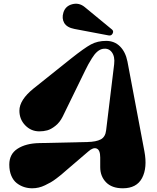

<svg xmlns="http://www.w3.org/2000/svg" viewBox="-20 -994 840 1029"><path d="M562 -804.2 378.9 -838.9Q338.4 -846.7 324.2 -871.1Q310.1 -895.5 319.8 -926.8Q330.6 -961.9 367.2 -971.4Q403.8 -981 434.1 -956.1L580.1 -835.9Q590.3 -827.6 583.7 -814.5Q577.1 -801.3 562 -804.2ZM189.9 -227.1 448.2 -232.9Q495.6 -233.9 520.3 -247.1Q544.9 -260.3 548.8 -295.9L591.8 -649.9Q596.7 -690.9 579.1 -714.4Q561.5 -737.8 529.8 -731.9Q515.1 -729 500.7 -716.6Q486.3 -704.1 472.4 -681.4Q458.5 -658.7 453.1 -648.7Q447.8 -638.7 437 -617.2L315.9 -369.1Q300.8 -338.4 277.1 -319.6Q253.4 -300.8 233.2 -295.4Q212.9 -290 190.9 -290Q146.5 -290 115.2 -322.3Q84 -354.5 84 -400.9Q84 -458.5 160.2 -520L360.8 -680.2Q432.1 -736.8 467.5 -755.9Q502.9 -774.9 548.8 -774.9Q593.3 -774.9 623 -745.4Q652.8 -715.8 663.1 -664.1L753.9 -183.1Q770.5 -95.2 741.5 -40Q712.4 15.1 638.2 15.1Q579.6 15.1 548.3 -17.1Q517.1 -49.3 517.1 -98.1V-149.9Q517.1 -189.9 498.3 -197.8Q479.5 -205.6 453.1 -182.1L355 -98.1Q350.6 -94.7 334 -80.1Q317.4 -65.4 308.6 -58.1Q299.8 -50.8 282.5 -37.6Q265.1 -24.4 251.7 -16.8Q238.3 -9.3 221.2 -1Q204.1 7.3 187 11.2Q169.9 15.1 152.8 15.1Q129.9 15.1 108.9 8.3Q87.9 1.5 69.6 -12.7Q51.3 -26.9 40.5 -52.5Q29.8 -78.1 29.8 -111.8Q29.8 -168.5 74.2 -197Q118.7 -225.6 189.9 -227.1Z"/></svg>

Font: Pilowlava
Style: Regular
Weight: 400
Designer: Anton Moglia, Jérémy Landes, Maksym Kobuzan (Cyrillic), Velvetyne Type Foundry
Foundry: Anton Moglia, Jérémy Landes, Velvetyne Type Foundry
Version: Version 1.001;hotconv 1.0.109;makeotfexe 2.5.65596